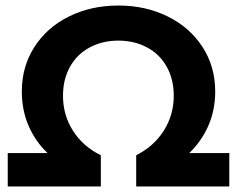

<svg xmlns="http://www.w3.org/2000/svg" viewBox="-20 -675 857 695"><path d="M8 -121H152Q108 -163 83.5 -219.5Q59 -276 59 -344Q59 -434 104.5 -505Q150 -576 230 -615.5Q310 -655 408.5 -655Q507 -655 587 -615.5Q667 -576 713 -505Q759 -434 759 -344Q759 -276 734 -219.5Q709 -163 665 -121H810V0H473V-113Q538 -146 573.5 -203Q609 -260 609 -328Q609 -388 583.5 -433.5Q558 -479 512 -503.5Q466 -528 408.5 -528Q351 -528 305 -503.5Q259 -479 233.5 -433.5Q208 -388 208 -328Q208 -259 244 -202Q280 -145 345 -113V0H8Z"/></svg>

Font: Montserrat Ace
Style: Bold
Weight: 700
Designer: Julieta Ulanovsky
Foundry: Julieta Ulanovsky
Version: Version 1